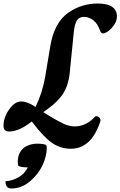

<svg xmlns="http://www.w3.org/2000/svg" viewBox="-70 -727 685 1092"><path d="M-39 304Q-2 302 34 282Q70 262 88 225Q48 225 34 216Q31 207 31 195Q31 145 62 117Q94 90 146 90Q170 90 189 96Q196 100 196 114Q196 162 171 214.5Q146 267 98.5 306Q51 345 -5 345Q-39 345 -39 304ZM132 -119Q170 -195 187 -290L216 -464Q238 -599 320 -656Q395 -707 485 -707Q541 -707 568 -688Q595 -669 595 -634.5Q595 -600 566 -568.5Q537 -537 515 -537Q504 -537 498 -555Q486 -592 461 -611.5Q436 -631 408 -631Q380 -631 367 -610.5Q354 -590 349 -538L327 -317Q319 -228 274 -174Q251 -147 230 -129.5Q209 -112 176 -89Q181 -86 204.5 -71.5Q228 -57 237 -52Q246 -47 266.5 -36Q287 -25 298 -20Q330 -8 355 -8Q421 -8 473 -66Q500 -66 502 -41Q451 119 333 119Q271 119 222 83Q173 47 111 -36Q38 21 -18 21Q-50 21 -50 -11Q-50 -59 -18 -104.5Q14 -150 50 -150Q86 -150 132 -119Z"/></svg>

Font: Clara
Style: Regular
Weight: 400
Designer: Proyecto DEMO
Foundry: Proyecto DEMO
Version: Version 1.002